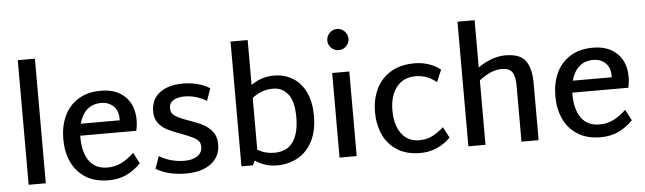

<svg xmlns="http://www.w3.org/2000/svg" viewBox="-50 -1016 4123 1228"><g transform="rotate(-5 2011.0 -402.5)"><path d="M91 -800H201V0H91Z M774 -145 811 -75Q768 -31 718 -7.5Q668 16 604 16Q516 16 456 -22Q396 -60 366.5 -125Q337 -190 337 -270Q337 -353 366.5 -418Q396 -483 456 -521Q516 -559 604 -559Q700 -559 757.5 -504Q815 -449 815 -351Q815 -321 807 -284H447V-272Q447 -176 486.5 -121Q526 -66 604 -66Q653 -66 693.5 -86.5Q734 -107 774 -145ZM457 -360H707V-370Q707 -424 675.5 -452.5Q644 -481 599 -481Q543 -481 507.5 -449Q472 -417 457 -360Z M908 -31 936 -110Q1010 -66 1100 -66Q1149 -66 1180.5 -87Q1212 -108 1212 -147Q1212 -180 1183.5 -198Q1155 -216 1093 -239Q1040 -258 1006 -275Q972 -292 948.5 -321.5Q925 -351 925 -397Q925 -476 981 -517.5Q1037 -559 1130 -559Q1228 -559 1302 -514L1274 -435Q1206 -476 1132 -476Q1088 -476 1061 -459Q1034 -442 1034 -408Q1034 -376 1062 -358Q1090 -340 1150 -319Q1205 -300 1238.5 -282.5Q1272 -265 1296.5 -233.5Q1321 -202 1321 -153Q1321 -74 1262 -29Q1203 16 1100 16Q987 16 908 -31Z M1947 -281Q1947 -183 1912 -116.5Q1877 -50 1817.5 -17.5Q1758 15 1684 15Q1609 15 1545 -28L1530 1H1457V-800H1567V-512Q1634 -559 1713 -559Q1782 -559 1835 -526.5Q1888 -494 1917.5 -431.5Q1947 -369 1947 -281ZM1834 -281Q1834 -384 1797 -430Q1760 -476 1704 -476Q1664 -476 1632.5 -465Q1601 -454 1567 -429V-96Q1616 -67 1674 -67Q1756 -67 1795 -123Q1834 -179 1834 -281Z M2074 -752Q2074 -780 2094 -800.5Q2114 -821 2142 -821Q2170 -821 2190 -800.5Q2210 -780 2210 -752Q2210 -725 2190 -705Q2170 -685 2142 -685Q2114 -685 2094 -705Q2074 -725 2074 -752ZM2087 -543H2197V0H2087Z M2338 -270Q2338 -349 2368 -414.5Q2398 -480 2461 -519.5Q2524 -559 2618 -559Q2664 -559 2709 -544Q2754 -529 2783 -504L2750 -426Q2724 -449 2689 -462.5Q2654 -476 2618 -476Q2538 -476 2494 -420.5Q2450 -365 2450 -271Q2450 -177 2491 -121.5Q2532 -66 2605 -66Q2652 -66 2689 -84.5Q2726 -103 2762 -136L2799 -66Q2764 -30 2714 -7Q2664 16 2605 16Q2517 16 2457 -22Q2397 -60 2367.5 -125Q2338 -190 2338 -270Z M3365 -367V0H3255V-355Q3255 -420 3236 -447Q3217 -474 3168 -474Q3102 -474 3024 -414V0H2914V-800H3024V-497Q3115 -559 3200 -559Q3294 -559 3329.5 -510Q3365 -461 3365 -367Z M3933 -145 3970 -75Q3927 -31 3877 -7.5Q3827 16 3763 16Q3675 16 3615 -22Q3555 -60 3525.5 -125Q3496 -190 3496 -270Q3496 -353 3525.5 -418Q3555 -483 3615 -521Q3675 -559 3763 -559Q3859 -559 3916.5 -504Q3974 -449 3974 -351Q3974 -321 3966 -284H3606V-272Q3606 -176 3645.5 -121Q3685 -66 3763 -66Q3812 -66 3852.5 -86.5Q3893 -107 3933 -145ZM3616 -360H3866V-370Q3866 -424 3834.5 -452.5Q3803 -481 3758 -481Q3702 -481 3666.5 -449Q3631 -417 3616 -360Z"/></g></svg>

Font: Martel Sans SemiBold
Style: Regular
Weight: 600
Designer: Dan Reynolds and Mathieu Réguer
Foundry: Dan Reynolds and Mathieu Réguer
Version: Version 1.002; ttfautohint (v1.1) -l 5 -r 5 -G 72 -x 0 -D la